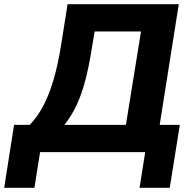

<svg xmlns="http://www.w3.org/2000/svg" viewBox="-62 -725 930 915"><path d="M-42 170 5 -130H80Q117 -169 144.5 -221Q172 -273 193 -344.5Q214 -416 229 -509L260 -705H790L699 -130H795L747 170H603L630 0H129L102 170ZM245 -130H538L610 -575H389L376 -497Q362 -408 344 -340Q326 -272 301.5 -221Q277 -170 245 -130Z"/></svg>

Font: Nunito Sans 9pt ExtraBold
Style: Italic
Weight: 800
Italic angle: -9°
Version: Version 3.101;gftools[0.9.27]